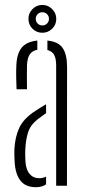

<svg xmlns="http://www.w3.org/2000/svg" viewBox="-20 -774 354 800"><path d="M49 -402Q48 -424.5 47.5 -451.2Q47 -478 48 -498.5Q49.5 -549.5 70 -575Q90.5 -600.5 135.5 -605V-566.5Q115.5 -563 104.8 -548.5Q94 -534 92.5 -502Q92 -482.5 92 -454.5Q92 -426.5 92.5 -402ZM214 0V-501Q214 -529.5 205.8 -545Q197.5 -560.5 177.5 -565.5V-605Q223 -600.5 241.2 -573.8Q259.5 -547 259.5 -494L259 0ZM41 -99Q40 -113 39.8 -125.8Q39.5 -138.5 40 -152Q42.5 -202.5 60.2 -241.2Q78 -280 127.5 -312Q148.5 -326 172 -339.5V-302.5Q164 -297 154.8 -290.2Q145.5 -283.5 135 -275.5Q105.5 -251.5 96.2 -220Q87 -188.5 85.5 -152Q85 -143.5 85 -129.5Q85 -115.5 86 -101.5Q88 -67.5 103.2 -49.5Q118.5 -31.5 142.5 -31.5Q159.5 -31.5 172 -38V-6Q155.5 6 130 6Q86.5 6 65.2 -21.2Q44 -48.5 41 -99ZM156.5 -637.5Q132.5 -637.5 115.5 -654.2Q98.5 -671 98.5 -695.5Q98.5 -719 115.5 -736.2Q132.5 -753.5 156.5 -753.5Q180 -753.5 197.2 -736.2Q214.5 -719 214.5 -695.5Q214.5 -671 197.2 -654.2Q180 -637.5 156.5 -637.5ZM156.5 -668Q168 -668 176 -676Q184 -684 184 -695.5Q184 -707 176 -715Q168 -723 156.5 -723Q144.5 -723 136.8 -715Q129 -707 129 -695.5Q129 -684 136.8 -676Q144.5 -668 156.5 -668Z"/></svg>

Font: Big Shoulders Stencil Display Light
Style: Regular
Weight: 300
Designer: Patric King
Foundry: XO Type Co
Version: Version 1.000